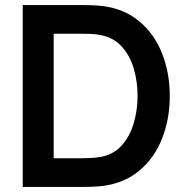

<svg xmlns="http://www.w3.org/2000/svg" viewBox="-20 -740 740 760"><path d="M70 0V-720H299.5Q308.5 -720 335.2 -719.5Q362 -719 387 -716Q472.5 -705 531.8 -655.2Q591 -605.5 621.5 -528.5Q652 -451.5 652 -360Q652 -268.5 621.5 -191.5Q591 -114.5 531.8 -64.8Q472.5 -15 387 -4Q362.5 -1 335.5 -0.5Q308.5 0 299.5 0ZM192.5 -113.5H299.5Q314.5 -113.5 337.8 -114.5Q361 -115.5 379 -119Q430 -128.5 462 -164.5Q494 -200.5 509.2 -252Q524.5 -303.5 524.5 -360Q524.5 -418.5 509 -470Q493.5 -521.5 461.2 -556.5Q429 -591.5 379 -601Q361 -605 337.8 -605.8Q314.5 -606.5 299.5 -606.5H192.5Z"/></svg>

Font: Manrope ExtraLight
Style: Bold
Weight: 700
Version: Version 4.504